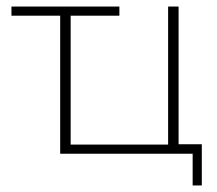

<svg xmlns="http://www.w3.org/2000/svg" viewBox="-20 -470 662 587"><path d="M597 -29V97H569V0H164V-422H15V-450H345V-422H196V-28H494V-450H526V-29Z"/></svg>

Font: Poiret One
Style: Regular
Weight: 400
Designer: Denis Masharov (denis.masharov@gmail.com), Cyreal (Charset Expansion)
Foundry: Denis Masharov
Version: Version 1.101